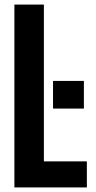

<svg xmlns="http://www.w3.org/2000/svg" viewBox="-20 -820 422 840"><path d="M43 0V-800H172V-114H360V0ZM212 -345V-466H347V-345Z"/></svg>

Font: Big Shoulders Display ExtraBold
Style: Regular
Weight: 800
Designer: Patric King
Foundry: XO Type Co
Version: Version 1.000; ttfautohint (v1.8.2)